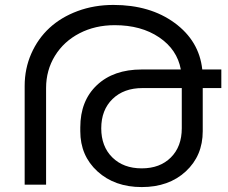

<svg xmlns="http://www.w3.org/2000/svg" viewBox="-20 -757 936 787"><path d="M725.1 -231V-396H564Q487.3 -396 441.2 -351.1Q395 -306.2 395 -231Q395 -156.7 440.4 -111.8Q485.8 -66.9 561 -66.9Q635.7 -66.9 680.4 -111.6Q725.1 -156.2 725.1 -231ZM168.9 0H81.1V-404.8Q81.1 -475.6 108.2 -537.1Q135.3 -598.6 182.9 -642.6Q230.5 -686.5 298.3 -711.7Q366.2 -736.8 444.8 -736.8Q595.2 -736.8 695.8 -663.1Q796.4 -589.4 809.1 -472.2H887.2V-396H811V-219.2Q811 -118.7 741.5 -54.4Q671.9 9.8 561 9.8Q450.2 9.8 379.6 -54.4Q309.1 -118.7 309.1 -219.2V-234.9Q309.1 -343.8 377.2 -408Q445.3 -472.2 561 -472.2H721.2Q706.1 -554.2 632.3 -604Q558.6 -653.8 450.2 -653.8Q370.1 -653.8 305.9 -620.6Q241.7 -587.4 205.3 -528.3Q168.9 -469.2 168.9 -396Z"/></svg>

Font: Telcell.Market
Style: Regular
Weight: 400
Designer: Rasmus Andersson, Sedrak Mkrtchyan
Version: Version 3.019;git-0a5106e0b